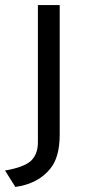

<svg xmlns="http://www.w3.org/2000/svg" viewBox="-67 -531 341 765"><path d="M-5.9 213.9Q-16.6 197.3 -46.9 148.4Q27.3 135.7 55.7 110.4Q84 84 84 36.1Q84 -146.5 84 -510.7Q105.5 -510.7 170.9 -510.7Q170.9 -381.8 170.9 3.9Q170.9 96.7 132.8 141.6Q85 201.2 -5.9 213.9Z"/></svg>

Font: Overpass
Style: Regular
Weight: 400
Designer: Delve Withrington, Thomas Jockin
Version: Version 3.000;DELV;Overpass; ttfautohint (v1.5)